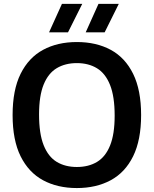

<svg xmlns="http://www.w3.org/2000/svg" viewBox="-20 -968 800 998"><path d="M379.5 9.5Q279 9.5 204 -31Q129 -71.5 87.2 -155.5Q45.5 -239.5 45.5 -370Q45.5 -500.5 87.2 -584.5Q129 -668.5 204 -709Q279 -749.5 379.5 -749.5Q480.5 -749.5 555.5 -709Q630.5 -668.5 672 -584.2Q713.5 -500 713.5 -370Q713.5 -240 672 -155.8Q630.5 -71.5 555.2 -31Q480 9.5 379.5 9.5ZM379.5 -100Q440.5 -100 484.5 -126.5Q528.5 -153 552.2 -211.8Q576 -270.5 576 -367Q576 -466.5 552 -526.5Q528 -586.5 484 -613.2Q440 -640 379.5 -640Q319.5 -640 275.2 -613.8Q231 -587.5 207 -528.8Q183 -470 183 -373Q183 -273 207 -213Q231 -153 275 -126.5Q319 -100 379.5 -100ZM425.5 -800 492 -948H597.5L524 -800ZM235 -800 302 -948H407.5L333.5 -800Z"/></svg>

Font: Encode Sans SC Condensed Thin SemiBold
Style: Regular
Weight: 600
Version: Version 3.002